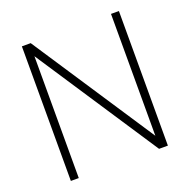

<svg xmlns="http://www.w3.org/2000/svg" viewBox="-131 -866 979 992"><g transform="rotate(-20 359.0 -370.0)"><path d="M92.5 0V-740H141L582.5 -70V-740H626V0H577.5L136 -670V0Z"/></g></svg>

Font: Encode Sans XLt
Style: Regular
Weight: 200
Designer: Multiple Designers
Foundry: Impallari Type
Version: Version 3.002; ttfautohint (v1.8.3) -l 8 -r 50 -G 200 -x 14 